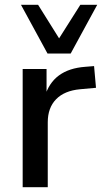

<svg xmlns="http://www.w3.org/2000/svg" viewBox="-20 -776 428 796"><path d="M74 0V-490H173V-373H165Q182 -432 224 -463Q266 -494 333 -499L370 -502L378 -412L312 -406Q247 -400 212.5 -364.5Q178 -329 178 -269V0ZM177 -554 67 -756H138L225 -617L313 -756H383L273 -554Z"/></svg>

Font: Nunito Sans 11pt SemiBold
Style: Regular
Weight: 600
Version: Version 3.101;gftools[0.9.27]